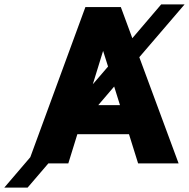

<svg xmlns="http://www.w3.org/2000/svg" viewBox="-129 -743 860 873"><path d="M457.5 -132.8H222.7L181.6 0H90.8L-3.4 109.9H-109.4L8.8 -28.3L259.3 -710.9H420.4L472.7 -569.3L604 -723.1H710.4L504.4 -482.9L683.1 0H499ZM317.9 -265.1H416.5L390.1 -349.6ZM293 -359.9 362.3 -440.4 339.8 -511.7Z"/></svg>

Font: Roboto Black
Style: Regular
Weight: 900
Designer: Google
Version: Version 2.134; 2016